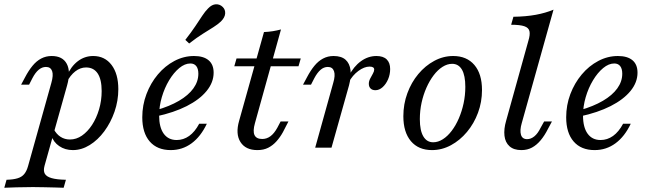

<svg xmlns="http://www.w3.org/2000/svg" viewBox="-82 -686 3034 892"><path d="M-62.1 186.3 -51.6 149.2Q-20.2 148.4 -0.4 142.3Q19.4 136.3 30.6 122.6Q41.9 108.9 48.4 85.5L156.5 -300.8Q166.9 -337.1 160.1 -356Q153.2 -375 131.5 -375Q113.7 -375 98 -362.1Q82.3 -349.2 68.5 -322.6L53.2 -292.7H16.1L34.7 -327.4Q50.8 -358.1 69 -380.2Q87.1 -402.4 109.3 -414.1Q131.5 -425.8 158.1 -425.8Q208.9 -425.8 228.2 -389.5Q247.6 -353.2 229.8 -289.5L125 83.9Q118.5 107.3 126.2 121Q133.9 134.7 157.7 141.5Q181.5 148.4 224.2 149.2L213.7 186.3Q199.2 185.5 175.8 185.1Q152.4 184.7 125.4 183.9Q98.4 183.1 71 183.1Q30.6 183.1 -5.6 184.3Q-41.9 185.5 -62.1 186.3ZM256.5 11.3Q220.2 11.3 193.1 -7.3Q166.1 -25.8 156.5 -56.5L167.7 -86.3Q179.8 -62.9 199.2 -50.4Q218.5 -37.9 242.7 -37.9Q272.6 -37.9 298.8 -56Q325 -74.2 345.6 -105.6Q366.1 -137.1 378.2 -177.8Q390.3 -218.5 390.3 -262.9Q390.3 -316.9 371.8 -344.8Q353.2 -372.6 317.7 -372.6Q291.1 -372.6 267.7 -354.4Q244.4 -336.3 227.4 -303.2V-331.5Q247.6 -377.4 279.4 -401.6Q311.3 -425.8 350.8 -425.8Q404.8 -425.8 436.3 -384.3Q467.7 -342.7 467.7 -271.8Q467.7 -217.7 450 -166.9Q432.3 -116.1 402.4 -75.8Q372.6 -35.5 334.7 -12.1Q296.8 11.3 256.5 11.3Z M711.3 11.3Q648.4 11.3 613.7 -28.6Q579 -68.5 579 -141.1Q579 -197.6 598.4 -248.8Q617.7 -300 651.2 -339.9Q684.7 -379.8 728.2 -402.8Q771.8 -425.8 819.4 -425.8Q863.7 -425.8 887.1 -406Q910.5 -386.3 910.5 -348.4Q910.5 -303.2 877.8 -263.3Q845.2 -223.4 785.5 -193.1Q725.8 -162.9 643.5 -145.2V-174.2Q705.6 -191.9 749.6 -217.7Q793.5 -243.5 816.5 -275.4Q839.5 -307.3 839.5 -343.5Q839.5 -366.9 829.8 -379Q820.2 -391.1 802.4 -391.1Q776.6 -391.1 750.8 -369.8Q725 -348.4 703.6 -312.9Q682.3 -277.4 669.8 -234.7Q657.3 -191.9 657.3 -149.2Q657.3 -94.4 678.6 -64.9Q700 -35.5 738.7 -35.5Q770.2 -35.5 796.8 -54.4Q823.4 -73.4 843.5 -111.3H879Q850.8 -51.6 808.1 -20.2Q765.3 11.3 711.3 11.3ZM796.8 -483.9 779 -500.8Q807.3 -537.1 825.8 -564.9Q844.4 -592.7 857.7 -612.9Q871 -633.1 884.7 -646.8Q902.4 -665.3 921 -666.1Q939.5 -666.9 953.2 -653.2Q965.3 -641.1 964.1 -623Q962.9 -604.8 944.4 -586.3Q929.8 -572.6 909.3 -559.7Q888.7 -546.8 860.9 -529.4Q833.1 -512.1 796.8 -483.9Z M1113.7 11.3Q1058.9 11.3 1035.1 -26.2Q1011.3 -63.7 1029 -125L1144.4 -537.1Q1165.3 -537.9 1185.5 -541.1Q1205.6 -544.4 1223.4 -549.2L1102.4 -113.7Q1091.9 -76.6 1100.4 -58.5Q1108.9 -40.3 1136.3 -40.3Q1157.3 -40.3 1174.6 -53.2Q1191.9 -66.1 1206.5 -92.7L1221.8 -121.8H1258.1L1232.3 -71.8Q1219.4 -48.4 1202.4 -29.4Q1185.5 -10.5 1164.1 0.4Q1142.7 11.3 1113.7 11.3ZM1006.5 -378.2 1016.9 -414.5H1315.3L1304.8 -378.2Z M1382.3 0 1466.1 -300.8Q1476.6 -335.5 1469.8 -355.2Q1462.9 -375 1441.1 -375Q1422.6 -375 1407.3 -361.7Q1391.9 -348.4 1378.2 -322.6L1362.9 -292.7H1325.8L1344.4 -327.4Q1360.5 -358.1 1378.6 -380.2Q1396.8 -402.4 1419 -414.1Q1441.1 -425.8 1467.7 -425.8Q1504 -425.8 1523.4 -408.5Q1542.7 -391.1 1546.4 -360.1Q1550 -329 1539.5 -289.5L1458.1 0ZM1662.1 -266.9Q1647.6 -266.9 1639.5 -275Q1631.5 -283.1 1631.5 -296.8Q1631.5 -308.9 1637.9 -321Q1644.4 -333.1 1650.4 -344Q1656.5 -354.8 1656.5 -362.9Q1656.5 -376.6 1634.7 -376.6Q1610.5 -376.6 1583.1 -356.5Q1555.6 -336.3 1537.9 -303.2V-332.3Q1561.3 -377.4 1594.8 -401.6Q1628.2 -425.8 1666.9 -425.8Q1698.4 -425.8 1714.5 -410.1Q1730.6 -394.4 1730.6 -365.3Q1730.6 -340.3 1721 -317.7Q1711.3 -295.2 1695.6 -281Q1679.8 -266.9 1662.1 -266.9Z M1925 11.3Q1862.1 11.3 1827 -30.2Q1791.9 -71.8 1791.9 -146Q1791.9 -202.4 1810.5 -252.8Q1829 -303.2 1861.3 -341.9Q1893.5 -380.6 1935.5 -403.2Q1977.4 -425.8 2023.4 -425.8Q2086.3 -425.8 2121.8 -384.3Q2157.3 -342.7 2157.3 -267.7Q2157.3 -212.1 2138.7 -162.1Q2120.2 -112.1 2087.5 -73Q2054.8 -33.9 2012.9 -11.3Q1971 11.3 1925 11.3ZM1930.6 -25Q1953.2 -25 1975.4 -39.1Q1997.6 -53.2 2016.5 -78.2Q2035.5 -103.2 2049.6 -135.9Q2063.7 -168.5 2071.8 -206Q2079.8 -243.5 2079.8 -282.3Q2079.8 -335.5 2064.1 -362.5Q2048.4 -389.5 2018.5 -389.5Q1996 -389.5 1973.8 -375.4Q1951.6 -361.3 1932.7 -336.3Q1913.7 -311.3 1899.2 -278.6Q1884.7 -246 1876.6 -208.9Q1868.5 -171.8 1868.5 -132.3Q1868.5 -79.8 1884.7 -52.4Q1900.8 -25 1930.6 -25Z M2340.3 11.3Q2304.8 11.3 2285.1 -6.5Q2265.3 -24.2 2261.7 -55.2Q2258.1 -86.3 2269.4 -125L2372.6 -496Q2381.5 -525 2377.8 -541.1Q2374.2 -557.3 2354 -564.1Q2333.9 -571 2292.7 -571L2303.2 -608.1Q2361.3 -608.9 2407.3 -617.3Q2453.2 -625.8 2489.5 -641.1L2341.9 -113.7Q2332.3 -80.6 2338.3 -60.1Q2344.4 -39.5 2366.9 -39.5Q2384.7 -39.5 2400.8 -52.8Q2416.9 -66.1 2429.8 -92.7L2446 -121.8H2482.3L2463.7 -87.1Q2448.4 -56.5 2429.8 -34.3Q2411.3 -12.1 2389.5 -0.4Q2367.7 11.3 2340.3 11.3Z M2680.6 11.3Q2617.7 11.3 2583.1 -28.6Q2548.4 -68.5 2548.4 -141.1Q2548.4 -197.6 2567.7 -248.8Q2587.1 -300 2620.6 -339.9Q2654 -379.8 2697.6 -402.8Q2741.1 -425.8 2788.7 -425.8Q2833.1 -425.8 2856.5 -406Q2879.8 -386.3 2879.8 -348.4Q2879.8 -303.2 2847.2 -263.3Q2814.5 -223.4 2754.8 -193.1Q2695.2 -162.9 2612.9 -145.2V-174.2Q2675 -191.9 2719 -217.7Q2762.9 -243.5 2785.9 -275.4Q2808.9 -307.3 2808.9 -343.5Q2808.9 -366.9 2799.2 -379Q2789.5 -391.1 2771.8 -391.1Q2746 -391.1 2720.2 -369.8Q2694.4 -348.4 2673 -312.9Q2651.6 -277.4 2639.1 -234.7Q2626.6 -191.9 2626.6 -149.2Q2626.6 -94.4 2648 -64.9Q2669.4 -35.5 2708.1 -35.5Q2739.5 -35.5 2766.1 -54.4Q2792.7 -73.4 2812.9 -111.3H2848.4Q2820.2 -51.6 2777.4 -20.2Q2734.7 11.3 2680.6 11.3Z"/></svg>

Font: Playfair 9pt
Style: Italic
Weight: 400
Italic angle: -15.6°
Designer: Claus Eggers Sørensen
Foundry: Claus Eggers Sørensen
Version: Version 2.001;gftools[0.9.30]